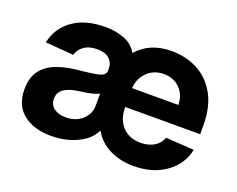

<svg xmlns="http://www.w3.org/2000/svg" viewBox="-94 -718 1103 893"><g transform="rotate(20 457.0 -271.5)"><path d="M633.8 10.7Q567.4 10.7 514.9 -15.1Q462.4 -41 435.5 -88.9H431.6Q409.7 -43.5 352.1 -16.6Q294.4 10.3 224.6 10.3Q140.1 10.3 87.6 -30.8Q35.2 -71.8 35.2 -152.3Q35.2 -213.4 64 -248.3Q92.8 -283.2 139.4 -299.6Q186 -315.9 239.7 -320.8Q311 -327.6 341.3 -335.4Q371.6 -343.3 371.6 -369.1V-371.6Q371.6 -405.3 350.6 -423.8Q329.6 -442.4 291 -442.4Q251 -442.4 226.1 -424.6Q201.2 -406.7 193.8 -379.4L54.2 -390.6Q69.8 -464.8 131.6 -508.8Q193.4 -552.7 293.9 -552.7Q338.9 -552.7 382.3 -537.4Q425.8 -522 449.7 -481.9Q511.7 -552.7 619.1 -552.7Q691.4 -552.7 749.3 -522Q807.1 -491.2 841.1 -429.7Q875 -368.2 875 -275.4V-234.4H503.9V-233.4Q503.9 -172.9 537.4 -137.5Q570.8 -102.1 627 -102.1Q665 -102.1 692.9 -118.2Q720.7 -134.3 731.9 -165L871.6 -155.8Q856 -80.6 791.5 -34.9Q727.1 10.7 633.8 10.7ZM503.9 -327.6H732.9Q732.4 -377 701.4 -408.4Q670.4 -439.9 621.6 -439.9Q571.3 -439.9 538.8 -407Q506.3 -374 503.9 -327.6ZM179.2 -157.2Q179.2 -126 201.9 -110.1Q224.6 -94.2 259.3 -94.2Q309.1 -94.2 341.1 -123Q373 -151.9 373 -194.8V-252.9Q363.8 -247.1 345.2 -242.2Q326.7 -237.3 305.7 -234.1Q284.7 -231 268.1 -228.5Q228 -222.7 203.6 -205.8Q179.2 -189 179.2 -157.2Z"/></g></svg>

Font: Konkhmer Sleokchher
Style: Regular
Weight: 400
Designer: Suon May Sophanith
Version: Version 1.000; ttfautohint (v1.8.4.7-5d5b);gftools[0.9.23]